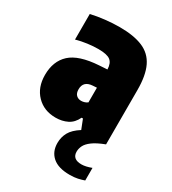

<svg xmlns="http://www.w3.org/2000/svg" viewBox="-191 -659 886 990"><g transform="rotate(30 252.0 -164.5)"><path d="M172 11Q102.5 11 58.8 -34Q15 -79 15 -153Q15 -235 65.2 -281.2Q115.5 -327.5 233 -335L280 -338Q279 -375 259.2 -390.5Q239.5 -406 187 -406Q158 -406 123.8 -401.5Q89.5 -397 58 -388V-540Q95.5 -549 140.5 -554Q185.5 -559 226 -559Q310.5 -559 363.8 -536.5Q417 -514 442 -462.2Q467 -410.5 467 -323V0Q420 18 395.8 36Q371.5 54 362.8 72Q354 90 354 108Q354 153 408 153Q432.5 153 467 140V215Q450 221 430 225.5Q410 230 382 230Q314.5 230 280.2 200Q246 170 246 119Q246 84 262 55Q278 26 319 0L297 -56H289Q272 -19.5 241.2 -4.2Q210.5 11 172 11ZM202 -175Q202 -152.5 213.5 -141.2Q225 -130 243 -130Q252 -130 261.5 -132.8Q271 -135.5 280 -142V-229.5L257 -228Q202 -225 202 -175Z"/></g></svg>

Font: Encode Sans Condensed Condensed Black
Style: Regular
Weight: 900
Width: 3
Designer: Multiple Designers
Foundry: Impallari Type
Version: Version 3.000; ttfautohint (v1.8.3) -l 8 -r 50 -G 200 -x 14 